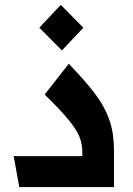

<svg xmlns="http://www.w3.org/2000/svg" viewBox="-20 -759 538 779"><path d="M35.5 -125.4H313.9V-143.8Q313.9 -176.5 301.5 -206Q289.1 -235.4 256.7 -274.7Q224.4 -313.9 161.2 -375.4L258.9 -500.4Q330.6 -426.1 369 -374.1Q407.3 -322.1 424.9 -269.4Q442.5 -216.6 442.5 -148.1V0H58.2ZM139.6 -646.7 226.6 -739.3 318.2 -646.7 231.2 -554.3Z"/></svg>

Font: Riot Sans AR Bold
Style: Regular
Weight: 400
Designer: Bonnie Shaver-Troup, Thomas Jockin
Foundry: Lexend
Version: Version 1.001